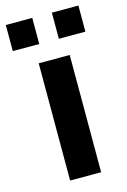

<svg xmlns="http://www.w3.org/2000/svg" viewBox="-144 -777 551 832"><g transform="rotate(-15 132.0 -361.5)"><path d="M-30.8 -606V-723.1H87.9V-606ZM175.8 -606V-723.1H294.9V-606ZM64 0V-525.9H203.1V0Z"/></g></svg>

Font: Archivo
Style: Bold
Weight: 700
Designer: Hector Gatti
Foundry: Omnibus-Type
Version: Version 2.001